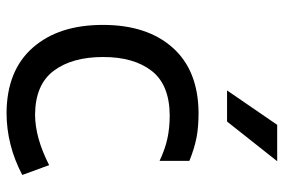

<svg xmlns="http://www.w3.org/2000/svg" viewBox="-160 -689 866 586"><g transform="rotate(90 273.0 -396.0)"><path d="M56 0ZM56 -277Q56 -412 125.5 -490Q195 -568 324 -569Q369 -569 401.5 -562.5Q434 -556 471 -541V-450Q435 -467 402.5 -474Q370 -481 331 -481Q238 -480 196 -425.5Q154 -371 154 -278Q154 -183 196 -127Q238 -71 329 -70Q400 -70 484 -113L514 -31Q423 17 324 17Q195 16 125.5 -63Q56 -142 56 -277ZM361 -809H472L351 -656H256Z"/></g></svg>

Font: Biryani
Style: Regular
Weight: 400
Designer: Dan Reynolds and Mathieu Réguer
Foundry: Dan Reynolds and Mathieu Réguer
Version: Version 1.004; ttfautohint (v1.1) -l 5 -r 5 -G 72 -x 0 -D la